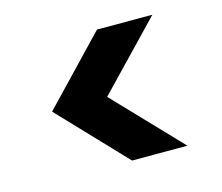

<svg xmlns="http://www.w3.org/2000/svg" viewBox="-72 -619 733 633"><g transform="rotate(-15 294.0 -302.5)"><path d="M495 -79H306L93 -303L306 -526H495L281 -303Z"/></g></svg>

Font: DM Sans 9pt Black
Style: Regular
Weight: 900
Version: Version 4.004;gftools[0.9.30]